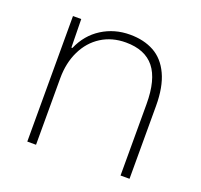

<svg xmlns="http://www.w3.org/2000/svg" viewBox="-98 -634 777 743"><g transform="rotate(20 290.5 -262.5)"><path d="M85 -517H119L121 -400H125Q151 -460 202.5 -492.5Q254 -525 318 -525Q375 -525 417 -502Q459 -479 482.5 -428.5Q506 -378 506 -300V0H469V-294Q469 -395 430.5 -443Q392 -491 313 -491Q256 -491 212.5 -463.5Q169 -436 145 -386.5Q121 -337 121 -274V0H85Z"/></g></svg>

Font: Mona Sans VF XLt
Style: Regular
Weight: 200
Designer: Deni Anggara
Foundry: GitHub
Version: Version 2.000;Glyphs 3.2.3 (3260)